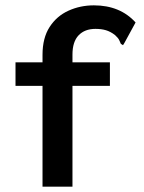

<svg xmlns="http://www.w3.org/2000/svg" viewBox="-20 -698 540 718"><path d="M139 -377H38V-465H139V-493Q139 -556 165.5 -597Q192 -638 236 -658Q280 -678 331 -678Q429 -678 487 -614L445 -537L440 -529L432 -534Q429 -541 425.5 -548.5Q422 -556 410 -567Q393 -580 376 -585Q359 -590 337 -590Q297 -590 274 -566Q251 -542 251 -494V-465H391V-377H251V0H139Z"/></svg>

Font: Ligconsolata
Style: Bold
Weight: 700
Monospace: yes
Designer: Raph Levien, Cyreal, Brenton Simpson
Foundry: Raph Levien, Cyreal, Google
Version: Version 3.001; ttfautohint (v1.8.2.53-6de2)